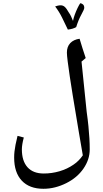

<svg xmlns="http://www.w3.org/2000/svg" viewBox="-20 -915 641 1194"><path d="M250 259Q163 259 115.5 208.5Q68 158 68 65Q68 46 70 27.5Q72 9 76.5 -14.5Q81 -38 89 -70L128 -60Q116 -15 116 14Q116 86 151 125Q186 164 252 164Q302 164 350 150Q398 136 437 109Q455 97 469.5 82Q484 67 495 51L470 -95Q462 -144 452 -203.5Q442 -263 432 -324Q422 -385 414 -439Q406 -493 401 -532.5Q396 -572 396 -588Q396 -625 417 -647Q438 -669 475 -674Q483 -648 493 -615Q503 -582 513 -554L487 -532L519 -220Q526 -171 530 -129.5Q534 -88 536 -53.5Q538 -19 538 14Q538 77 499 133.5Q460 190 392 224Q358 241 322.5 250Q287 259 250 259ZM402 -731Q384 -769 366 -805.5Q348 -842 323 -875L340 -880Q345 -881 349 -881.5Q353 -882 357 -882Q372 -882 383 -872Q394 -862 408 -837Q416 -826 422 -813Q428 -800 434 -785Q437 -802 445 -824Q453 -846 462.5 -865.5Q472 -885 479 -895Q489 -894 496.5 -887Q504 -880 504 -866Q504 -857 486 -824.5Q468 -792 454 -747Q443 -740 430.5 -736.5Q418 -733 402 -731Z"/></svg>

Font: Noto Naskh Arabic Medium
Style: Regular
Weight: 500
Designer: Monotype Design Team, David Williams, Mohamad Dakak and Nizar Qandah
Foundry: Monotype Imaging Inc.
Version: Version 2.016